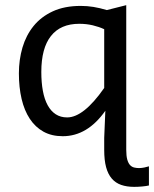

<svg xmlns="http://www.w3.org/2000/svg" viewBox="-20 -519 597 744"><path d="M383.8 15.1 388.2 -89.8Q318.8 8.8 223.1 8.8Q180.2 8.8 148.4 -8.8Q116.7 -26.4 95.5 -58.6Q74.2 -90.8 63.7 -135.7Q53.2 -180.7 53.2 -234.9Q53.2 -287.6 67.1 -335Q81.1 -382.3 110.1 -418.2Q139.2 -454.1 184.6 -475.1Q230 -496.1 293 -496.1Q317.9 -496.1 342 -492.2Q366.2 -488.3 394 -480L469.2 -499V61.5Q469.2 85 473.1 99.1Q477.1 113.3 483.9 120.6Q490.7 127.9 499.8 130.1Q508.8 132.3 518.6 132.3Q528.3 132.3 539.1 130.1Q549.8 127.9 557.1 125.5V199.7Q546.9 202.1 531.2 203.6Q515.6 205.1 500 205.1Q471.2 205.1 449.5 197.5Q427.7 189.9 413.1 172.9Q398.4 155.8 391.1 128.7Q383.8 101.6 383.8 62ZM140.1 -240.2Q140.1 -199.2 146.2 -166.5Q152.3 -133.8 164.8 -111.1Q177.2 -88.4 196 -76.2Q214.8 -64 240.2 -64Q304.2 -64 383.8 -178.2V-405.8Q364.3 -415 339.6 -420.9Q314.9 -426.8 287.1 -426.8Q214.8 -426.8 177.5 -379.6Q140.1 -332.5 140.1 -240.2Z"/></svg>

Font: Code New Roman
Style: Regular
Weight: 400
Monospace: yes
Designer: Sam Radian
Foundry: Code New Roman
Version: Version 2.00 November 29, 2014